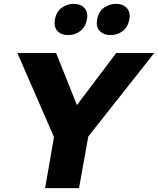

<svg xmlns="http://www.w3.org/2000/svg" viewBox="-20 -976 820 996"><path d="M438 -268 780 -701H583L379 -431L271 -701H70L260 -265L214 0H390ZM265 -875Q263 -861 263 -856Q263 -827 282.5 -810.5Q302 -794 334 -794Q370 -794 397 -815.5Q424 -837 431 -875Q433 -887 433 -892Q433 -922 413.5 -939Q394 -956 362 -956Q331 -956 302 -937Q273 -918 265 -875ZM484 -875Q482 -863 482 -857Q482 -827 502 -810.5Q522 -794 553 -794Q590 -794 617 -815.5Q644 -837 651 -875Q653 -887 653 -892Q653 -922 633.5 -939Q614 -956 582 -956Q550 -956 521 -937Q492 -918 484 -875Z"/></svg>

Font: Geom ExtraBold
Style: Bold Italic
Weight: 800
Italic angle: -10°
Version: Version 1.102